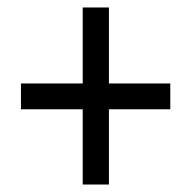

<svg xmlns="http://www.w3.org/2000/svg" viewBox="-20 -610 512 513"><path d="M201 -117H271V-318H435V-387H271V-590H201V-387H36V-318H201Z"/></svg>

Font: Noto Sans Malayalam Condensed
Style: Regular
Weight: 400
Width: 3
Designer: Jelle Bosma - Monotype Design Team
Foundry: Monotype Imaging Inc.
Version: Version 2.104